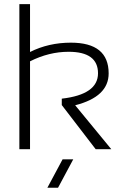

<svg xmlns="http://www.w3.org/2000/svg" viewBox="-20 -718 580 924"><path d="M73.2 0V-698.2H124.5V-467.8Q213.9 -512.7 321.3 -512.7Q502.9 -512.7 502.9 -364.7Q502.9 -252.4 341.8 -211.4L515.6 0H440.4L277.3 -212.4V-243.2Q451.7 -263.2 451.7 -365.2Q451.7 -468.8 310.1 -468.8Q215.8 -468.8 124.5 -422.9V0ZM332.5 48.8 259.3 185.5H208L281.2 48.8Z"/></svg>

Font: Sansation Light
Style: Light
Weight: 300
Designer: Bernd Montag
Version: Version 1.301